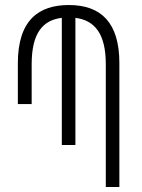

<svg xmlns="http://www.w3.org/2000/svg" viewBox="-20 -744 564 764"><path d="M226 -167H280V-673C357 -663 401 -610 401 -488V0H455V-493C455 -653 383 -724 254 -724C135 -724 51 -665 51 -492V-330H106V-488C106 -615 152 -664 226 -673Z"/></svg>

Font: Noto Sans Armenian ExtraCondensed Light
Style: Regular
Weight: 300
Width: 2
Designer: Monotype Design Team
Foundry: Monotype Imaging Inc.
Version: Version 2.008